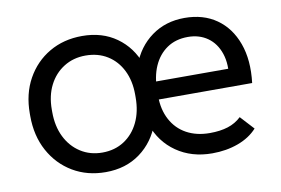

<svg xmlns="http://www.w3.org/2000/svg" viewBox="-60 -588 1018 696"><g transform="rotate(-10 449.0 -240.5)"><path d="M278 10Q210 10 157 -21.5Q104 -53 73.5 -109Q43 -165 43 -238V-247Q43 -319 73.5 -374Q104 -429 157 -460Q210 -491 278 -491Q352 -491 404.5 -453.5Q457 -416 480 -352H459Q482 -416 533.5 -453.5Q585 -491 655 -491Q724 -491 772.5 -457Q821 -423 843.5 -361Q866 -299 856 -216H491V-282H816L776 -242Q785 -298 771.5 -338Q758 -378 727.5 -399.5Q697 -421 655 -421Q610 -421 578 -399Q546 -377 529 -338.5Q512 -300 512 -248V-229Q512 -179 532 -141.5Q552 -104 588.5 -84Q625 -64 674 -64Q712 -64 740.5 -73Q769 -82 790 -102L836 -52Q809 -22 765.5 -6Q722 10 670 10Q594 10 538.5 -28.5Q483 -67 460 -134H481Q458 -68 405 -29Q352 10 278 10ZM278 -62Q324 -62 358.5 -84.5Q393 -107 412 -146.5Q431 -186 431 -238V-249Q431 -299 412 -337.5Q393 -376 358.5 -397.5Q324 -419 278 -419Q233 -419 198 -397Q163 -375 143.5 -336.5Q124 -298 124 -247V-238Q124 -186 143.5 -146.5Q163 -107 198 -84.5Q233 -62 278 -62Z"/></g></svg>

Font: SUSE
Style: Regular
Weight: 400
Designer: Rene Bieder
Foundry: SUSE
Version: Version 1.000